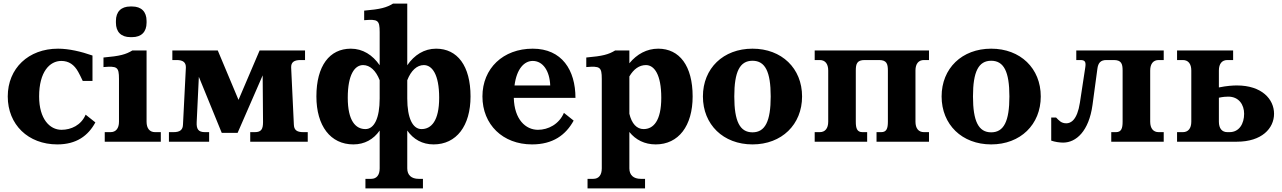

<svg xmlns="http://www.w3.org/2000/svg" viewBox="-20 -786 7112 1065"><path d="M439 -337H493V-478C430 -500 362 -516 302 -516C138 -516 23 -407 23 -251C23 -95 136 15 298 15C404 15 469 -33 509 -107L455 -150C430 -91 374 -66 321 -66C256 -66 197 -126 197 -251C197 -388 256 -448 320 -448C362 -448 392 -427 414 -387C421 -374 428 -361 439 -337Z M793 -111V-506H714C678 -484 646 -475 554 -467V-414C630 -420 640 -415 640 -348V-111C640 -74 623 -53 593 -53H561V0H872V-53H840C810 -53 793 -74 793 -111ZM623 -660C623 -609 652 -580 703 -580H713C764 -580 793 -609 793 -660V-670C793 -721 764 -750 713 -750H703C652 -750 623 -721 623 -670Z M1210 -49H1298L1437 -368L1439 -109C1439 -69 1429 -53 1393 -53H1368V0H1687V-53H1662C1625 -53 1611 -66 1610 -95L1595 -411C1594 -440 1610 -453 1647 -453H1672V-506H1420L1303 -232L1188 -506H936V-453H960C995 -453 1012 -440 1011 -411L995 -95C994 -66 979 -53 942 -53H917V0H1140V-53H1117C1080 -53 1069 -70 1071 -109L1083 -360Z M2239 148V-62C2273 -13 2323 15 2385 15C2512 15 2590 -88 2590 -251C2590 -421 2517 -516 2399 -516C2333 -516 2278 -481 2239 -424V-766H2160C2124 -744 2092 -735 2000 -727V-674C2076 -680 2086 -675 2086 -608V-424C2047 -481 1992 -516 1926 -516C1808 -516 1735 -421 1735 -251C1735 -88 1813 15 1940 15C2002 15 2052 -13 2086 -62V148C2086 185 2069 206 2039 206H2007V259H2326V206H2302C2262 206 2239 185 2239 148ZM1909 -244C1909 -373 1948 -425 1994 -425C2032 -425 2065 -395 2086 -341V-240C2086 -131 2056 -70 2007 -70C1953 -70 1909 -115 1909 -244ZM2239 -240V-341C2260 -395 2293 -425 2331 -425C2377 -425 2416 -373 2416 -244C2416 -115 2372 -70 2318 -70C2269 -70 2239 -131 2239 -240Z M2656 -251C2656 -95 2769 15 2931 15C3047 15 3118 -37 3162 -117L3108 -160C3081 -97 3021 -66 2964 -66C2896 -66 2833 -123 2830 -243H3172C3172 -397 3097 -516 2935 -516C2771 -516 2656 -407 2656 -251ZM2834 -312C2846 -406 2889 -448 2935 -448C2992 -448 3029 -392 3032 -312Z M3471 148V-54C3506 -10 3556 15 3617 15C3744 15 3822 -88 3822 -251C3822 -421 3749 -516 3631 -516C3568 -516 3513 -486 3471 -435V-506H3392C3356 -484 3324 -475 3232 -467V-414C3308 -420 3318 -415 3318 -348V148C3318 185 3301 206 3271 206H3239V259H3558V206H3534C3494 206 3471 185 3471 148ZM3471 -155V-362C3495 -403 3526 -425 3563 -425C3609 -425 3648 -373 3648 -244C3648 -115 3604 -70 3550 -70C3512 -70 3484 -100 3471 -155Z M4154 -52C4084 -52 4053 -113 4053 -251C4053 -389 4084 -449 4154 -449C4224 -449 4255 -389 4255 -251C4255 -113 4224 -52 4154 -52ZM3879 -251C3879 -95 3992 15 4154 15C4316 15 4429 -95 4429 -251C4429 -407 4316 -516 4154 -516C3992 -516 3879 -407 3879 -251Z M4727 -111V-395C4727 -432 4734 -453 4776 -453H4856C4898 -453 4905 -432 4905 -395V-111C4905 -74 4898 -53 4868 -53H4842V0H5133V-53H5105C5075 -53 5058 -74 5058 -111V-395C5058 -432 5075 -453 5105 -453H5133V-506H4499V-453H4527C4557 -453 4574 -432 4574 -395V-111C4574 -74 4557 -53 4527 -53H4499V0H4790V-53H4764C4734 -53 4727 -74 4727 -111Z M5478 -52C5408 -52 5377 -113 5377 -251C5377 -389 5408 -449 5478 -449C5548 -449 5579 -389 5579 -251C5579 -113 5548 -52 5478 -52ZM5203 -251C5203 -95 5316 15 5478 15C5640 15 5753 -95 5753 -251C5753 -407 5640 -516 5478 -516C5316 -516 5203 -407 5203 -251Z M5950 -506V-453H5973C6000 -453 6004 -441 6000 -413L5970 -216C5955 -119 5919 -102 5895 -102C5866 -102 5854 -118 5838 -134H5811V-6C5831 1 5857 5 5877 5C5949 5 6020 -58 6040 -204L6067 -404C6071 -437 6085 -453 6117 -453H6158C6200 -453 6207 -432 6207 -395V-111C6207 -74 6200 -53 6170 -53H6144V0H6435V-53H6407C6377 -53 6360 -74 6360 -111V-395C6360 -432 6377 -453 6407 -453H6435V-506Z M6509 0H6841C6979 0 7047 -74 7047 -155C7047 -236 6979 -312 6841 -312C6819 -312 6785 -310 6741 -301V-395C6741 -432 6758 -453 6788 -453H6820V-506H6509V-453H6541C6571 -453 6588 -432 6588 -395V-111C6588 -74 6571 -53 6541 -53H6509ZM6741 -111V-244C6764 -249 6781 -250 6793 -250C6852 -250 6881 -205 6881 -155C6881 -100 6854 -53 6800 -53H6788C6758 -53 6741 -74 6741 -111Z"/></svg>

Font: LT Superior Serif ExtraBold
Style: Regular
Weight: 800
Designer: Daniel Lyons
Foundry: LyonsType
Version: Version 2.120;FEAKit 1.0